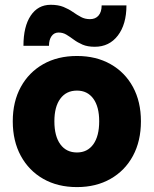

<svg xmlns="http://www.w3.org/2000/svg" viewBox="-20 -746 626 782"><path d="M186.5 -726.5Q217 -726.5 238.5 -717.8Q260 -709 276.8 -697.2Q293.5 -685.5 309.8 -676.8Q326 -668 346.5 -668Q369 -668 381.5 -682.8Q394 -697.5 394 -724H495Q495 -647 460 -601.2Q425 -555.5 366 -555.5Q336.5 -555.5 316.2 -564.2Q296 -573 280.5 -584.5Q265 -596 250.5 -604.8Q236 -613.5 218.5 -613.5Q200.5 -613.5 190 -598.8Q179.5 -584 179.5 -559.5H75.5Q75.5 -638 105 -682.2Q134.5 -726.5 186.5 -726.5ZM32 -252Q32 -332 64.8 -391.8Q97.5 -451.5 156.2 -484.8Q215 -518 293.5 -518Q371.5 -518 430.2 -484.8Q489 -451.5 521.5 -391.8Q554 -332 554 -252Q554 -171.5 521.5 -111.2Q489 -51 430.2 -17.5Q371.5 16 293.5 16Q215 16 156.2 -17.5Q97.5 -51 64.8 -111.2Q32 -171.5 32 -252ZM384 -252Q384 -311.5 360 -344.2Q336 -377 293.5 -377Q250 -377 225.8 -344.2Q201.5 -311.5 201.5 -252Q201.5 -191.5 225.8 -158.2Q250 -125 293.5 -125Q336 -125 360 -158.2Q384 -191.5 384 -252Z"/></svg>

Font: Overused Grotesk ExtraBold
Style: Regular
Weight: 800
Version: Version 0.004